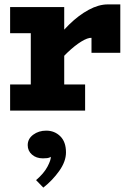

<svg xmlns="http://www.w3.org/2000/svg" viewBox="-20 -503 607 873"><path d="M216 -180V-295Q251 -349 294.5 -391.5Q338 -434 383.5 -458.5Q429 -483 470 -483H527V-263H396V-331Q379 -332 349.5 -314Q320 -296 285 -262.5Q250 -229 216 -180ZM26 0V-119H367V0ZM120 -40V-471H272V-40ZM26 -352V-471H262V-352ZM280 190Q280 231 249.5 274Q219 317 177 350L144 316Q180 285 196 254.5Q212 224 211 210Q204 215 194.5 216Q185 217 175 217Q145 217 125.5 200Q106 183 106 157Q106 128 131 109.5Q156 91 190 91Q228 91 254 116.5Q280 142 280 190Z"/></svg>

Font: BioRhyme ExtraBold
Style: Regular
Weight: 800
Designer: Aoife Mooney
Foundry: Aoife Mooney Type
Version: Version 1.600;gftools[0.9.33]